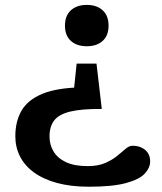

<svg xmlns="http://www.w3.org/2000/svg" viewBox="-20 -534 644 764"><path d="M333.5 209Q261.5 209 206.8 194Q152 179 115 152Q78 125 59.5 88.2Q41 51.5 41 8.5Q41 -51.5 66 -94.2Q91 -137 148.8 -160.8Q206.5 -184.5 305 -186.5L270.5 -141.5L285 -281H364L385 -100.5Q304.5 -101 259.2 -90Q214 -79 195.5 -54.5Q177 -30 177 9Q177 41.5 192.8 68.2Q208.5 95 242 111Q275.5 127 329 127Q370 127 398.2 114.8Q426.5 102.5 446 86.5Q465.5 70.5 479.8 58.2Q494 46 507 46Q528.5 46 544.2 53.8Q560 61.5 568.8 75.2Q577.5 89 577.5 108Q577.5 133.5 556 156.8Q534.5 180 481.2 194.5Q428 209 333.5 209ZM325.5 -350Q285.5 -350 262 -371.2Q238.5 -392.5 238.5 -432Q238.5 -471.5 262 -493Q285.5 -514.5 325.5 -514.5Q365 -514.5 388.5 -493Q412 -471.5 412 -432Q412 -392.5 388.5 -371.2Q365 -350 325.5 -350Z"/></svg>

Font: Newsreader 7pt Medium
Style: Regular
Weight: 500
Designer: Hugues Gentile
Foundry: Production Type
Version: Version 1.003